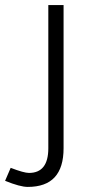

<svg xmlns="http://www.w3.org/2000/svg" viewBox="-70 -520 340 755"><path d="M39 215Q9 215 -50 191L-28 140Q-2 150 16 155Q34 160 44 160Q120 160 120 63V-500H180V63Q180 139 145 177Q110 215 39 215Z"/></svg>

Font: Figtree Light Light
Style: Regular
Weight: 300
Version: Version 2.001;gftools[0.9.30]